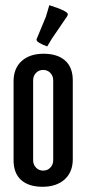

<svg xmlns="http://www.w3.org/2000/svg" viewBox="-20 -706 331 736"><path d="M32 -92V-394Q32 -444 63 -472Q94 -500 147 -500Q200 -500 229.5 -474Q259 -448 259 -398V-96Q259 -46 227.5 -18Q196 10 143 10Q90 10 61 -16Q32 -42 32 -92ZM107 -398V-92Q107 -75 118 -63.5Q129 -52 145.5 -52Q162 -52 173 -63.5Q184 -75 184 -92V-398Q184 -415 173 -426.5Q162 -438 145.5 -438Q129 -438 118 -426.5Q107 -415 107 -398ZM169 -686Q240 -664 240 -651Q240 -648 237 -643L179 -558L161 -528Q120 -543 120 -554Q120 -557 122 -560L156 -642Z"/></svg>

Font: Medula One
Style: Regular
Weight: 400
Designer: Luciano Vergara
Foundry: Luciano Vergara
Version: Version 1.002